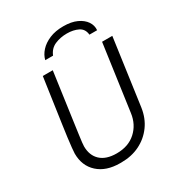

<svg xmlns="http://www.w3.org/2000/svg" viewBox="-206 -1023 1091 1170"><g transform="rotate(-30 339.5 -438.0)"><path d="M297 10Q199 10 142.5 -41.5Q86 -93 86 -179Q86 -190 89 -218.5Q92 -247 97 -287Q102 -327 109 -373.5Q116 -420 122.5 -467.5Q129 -515 135.5 -558Q142 -601 146.5 -634.5Q151 -668 154 -686H224Q208 -571 196.5 -489Q185 -407 177.5 -353Q170 -299 165.5 -266Q161 -233 159 -215.5Q157 -198 157 -189Q157 -125 196 -88.5Q235 -52 309 -52Q392 -52 444 -99.5Q496 -147 506 -222L571 -686H643L578 -220Q568 -150 530.5 -98.5Q493 -47 435.5 -18.5Q378 10 305 10ZM215 -762Q223 -795 248.5 -823Q274 -851 315.5 -868.5Q357 -886 413 -886Q469 -886 507 -868.5Q545 -851 564 -823Q583 -795 580 -762H526Q522 -804 488.5 -820.5Q455 -837 410 -837Q364 -837 325.5 -820.5Q287 -804 270 -762Z"/></g></svg>

Font: Chivo Medium ExtraLight
Style: Italic
Weight: 250
Italic angle: -8.05°
Version: Version 2.002